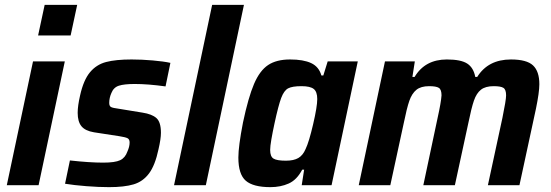

<svg xmlns="http://www.w3.org/2000/svg" viewBox="-20 -763 2268 791"><path d="M137 -617 164 -743H298L271 -617ZM8 0 116 -510H247L139 0Z M248 -6 268 -102Q349 -93 405 -93Q454 -93 475 -103Q496 -113 505 -139Q514 -159 514 -176Q514 -189 505.5 -193.5Q497 -198 471 -202L367 -218Q331 -224 315.5 -243Q300 -262 300 -298Q300 -327 310 -370Q324 -433 350.5 -465Q377 -497 417 -507.5Q457 -518 522 -518Q564 -518 609.5 -514Q655 -510 682 -504L662 -407Q590 -417 535 -417Q492 -417 470 -410Q448 -403 439 -380Q430 -360 430 -339Q430 -326 437.5 -322Q445 -318 469 -315L567 -299Q606 -293 624.5 -276.5Q643 -260 643 -216Q643 -191 633 -148Q619 -82 594 -48.5Q569 -15 530.5 -3.5Q492 8 429 8Q387 8 336 4Q285 0 248 -6Z M697 0 854 -743H985L828 0Z M962 -114Q962 -160 981 -258Q1003 -362 1026.5 -417Q1050 -472 1084.5 -495Q1119 -518 1175 -518Q1230 -518 1262 -503Q1294 -488 1304 -452H1312L1330 -510H1454L1346 0H1223L1233 -64H1225Q1203 -22 1169.5 -7Q1136 8 1094 8Q1023 8 992.5 -18.5Q962 -45 962 -114ZM1239 -149Q1253 -178 1270 -251Q1287 -324 1287 -355Q1287 -385 1272.5 -396.5Q1258 -408 1222 -408Q1184 -408 1167 -399Q1150 -390 1138.5 -359.5Q1127 -329 1111 -255Q1103 -218 1098 -189Q1093 -160 1093 -145Q1093 -118 1107 -109.5Q1121 -101 1158 -101Q1190 -101 1209 -112Q1228 -123 1239 -149Z M1566 -510H1689L1679 -446H1688Q1731 -518 1821 -518Q1879 -518 1905 -501Q1931 -484 1938 -446H1946Q1991 -518 2085 -518Q2150 -518 2176 -493.5Q2202 -469 2202 -416Q2202 -383 2188 -315L2120 0H1990L2050 -278Q2065 -351 2065 -370Q2065 -394 2054 -401Q2043 -408 2014 -408Q1980 -408 1961.5 -393.5Q1943 -379 1932.5 -348.5Q1922 -318 1909 -254L1854 0H1724L1783 -278Q1797 -341 1799 -370Q1799 -394 1788 -401Q1777 -408 1748 -408Q1714 -408 1695.5 -393Q1677 -378 1666.5 -348Q1656 -318 1643 -254L1588 0H1458Z"/></svg>

Font: Saira Semi Condensed SemiBold
Style: Italic
Weight: 600
Width: 4
Italic angle: -12°
Designer: Hector Gatti with collaboration of the Omnibus-Type team
Foundry: Omnibus-Type
Version: Version 1.001; ttfautohint (v1.8)